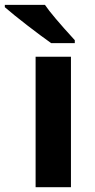

<svg xmlns="http://www.w3.org/2000/svg" viewBox="-71 -784 396 804"><path d="M226.1 0H78.1V-546.4H226.1ZM-50.8 -753.9V-763.7H117.2Q145.5 -721.2 242.2 -615.7V-603.5H143.1Q101.6 -632.8 42.7 -678.2Q-16.1 -723.6 -50.8 -753.9Z"/></svg>

Font: Viking Open Sans
Style: Bold
Weight: 700
Foundry: Ascender Corporation
Version: Version 2.001